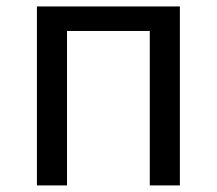

<svg xmlns="http://www.w3.org/2000/svg" viewBox="-20 -563 658 583"><path d="M92.1 0V-543.4H526.2V0H434.8V-469H183.5V0Z"/></svg>

Font: Noto Sans JP
Style: Regular
Weight: 100
Designer: Ryoko NISHIZUKA 西塚涼子 (kana, bopomofo & ideographs); Paul D. Hunt (Latin, Greek & Cyrillic); Sandoll Communications 산돌커뮤니
Foundry: Adobe
Version: Version 2.004;hotconv 1.0.118;makeotfexe 2.5.65603